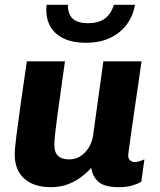

<svg xmlns="http://www.w3.org/2000/svg" viewBox="-20 -765 661 795"><path d="M190 10Q120 10 80.5 -25.5Q41 -61 41 -125Q41 -149 48 -203.5Q55 -258 66 -337Q77 -416 91 -511H249Q235 -411 225 -340Q215 -269 210 -226Q205 -183 205 -165Q205 -134 220.5 -119.5Q236 -105 266 -105Q293 -105 313.5 -118.5Q334 -132 347.5 -154Q361 -176 365 -201L408 -511H566Q559 -461 552.5 -417Q546 -373 540.5 -335Q535 -297 530.5 -265.5Q526 -234 522.5 -209.5Q519 -185 516.5 -167Q514 -149 512.5 -137.5Q511 -126 511 -121Q511 -107 519.5 -100.5Q528 -94 537 -94Q547 -94 558 -97.5Q569 -101 578 -105L565 -12Q553 -5 529.5 2.5Q506 10 471 10Q414 10 388.5 -11.5Q363 -33 358 -70Q345 -55 321.5 -36Q298 -17 265 -3.5Q232 10 190 10ZM336 -588Q276 -588 238 -608.5Q200 -629 184 -664Q168 -699 173 -745H261Q261 -706 281.5 -687.5Q302 -669 344 -669Q388 -669 413.5 -687.5Q439 -706 452 -745H539Q531 -699 505 -664Q479 -629 437 -608.5Q395 -588 336 -588Z"/></svg>

Font: Chivo Medium
Style: Bold Italic
Weight: 700
Italic angle: -8.05°
Version: Version 2.002